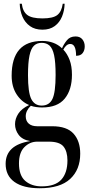

<svg xmlns="http://www.w3.org/2000/svg" viewBox="-20 -764 478 1022"><path d="M191 238Q104 238 57 204.5Q10 171 10 108Q10 8 141 -13Q99 -20 79.5 -46Q60 -72 60 -103Q60 -132 77.5 -159Q95 -186 135 -205Q94 -222 68 -262.5Q42 -303 42 -361Q42 -546 205 -546Q269 -546 310 -507Q320 -530 336.5 -550Q353 -570 382 -570Q406 -570 418.5 -554.5Q431 -539 431 -517Q431 -496 420 -481.5Q409 -467 385 -467Q385 -530 354 -530Q333 -530 317 -500Q338 -478 350.5 -445Q363 -412 363 -366Q363 -286 324.5 -239Q286 -192 204 -192Q190 -192 174 -194Q158 -196 144 -201Q117 -175 117 -145Q117 -120 133 -106Q149 -92 178 -92H258Q336 -92 371.5 -52.5Q407 -13 407 54Q407 139 353.5 188.5Q300 238 191 238ZM202 -202Q242 -202 259 -237Q276 -272 276 -365Q276 -433 268 -470Q260 -507 243.5 -521.5Q227 -536 202 -536Q177 -536 161 -521Q145 -506 137 -468.5Q129 -431 129 -364Q129 -272 146.5 -237Q164 -202 202 -202ZM202 228Q274 228 306.5 192Q339 156 339 90Q339 42 318 16Q297 -10 240 -10H178Q139 -10 110 19Q81 48 81 106Q81 170 114.5 199Q148 228 202 228ZM206 -606Q166 -606 139.5 -625Q113 -644 99.5 -675.5Q86 -707 85 -744H96Q101 -703 125 -684.5Q149 -666 206 -666Q262 -666 285 -684Q308 -702 314 -744H324Q323 -707 310 -675.5Q297 -644 271 -625Q245 -606 206 -606Z"/></svg>

Font: Noto Serif Display ExtraCondensed Medium
Style: Regular
Weight: 500
Width: 2
Designer: Monotype Design Team
Foundry: Monotype Imaging Inc.
Version: Version 2.009